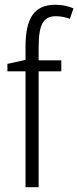

<svg xmlns="http://www.w3.org/2000/svg" viewBox="-20 -785 328 805"><path d="M237 -486V-532H142V-586C142 -682 161 -717 215 -717C234 -717 255 -713 273 -706L288 -750C266 -759 242 -765 212 -765C121 -765 87 -706 87 -588V-534L11 -517V-486H87V0H142V-486Z"/></svg>

Font: Noto Sans Kannada Condensed Light
Style: Regular
Weight: 300
Width: 3
Designer: Jelle Bosma - Monotype Design Team
Foundry: Monotype Imaging Inc.
Version: Version 2.005